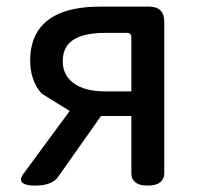

<svg xmlns="http://www.w3.org/2000/svg" viewBox="-20 -539 613 593"><path d="M161.1 4.9Q142.6 34.2 88.9 34.2Q44.9 34.2 44.9 15.6Q44.9 8.8 50.8 0L195.3 -196.3Q109.4 -249 108.4 -250Q73.2 -290 73.2 -352.5Q73.2 -423.8 114.3 -464.8Q168 -518.6 291 -518.6H440.4Q463.9 -518.6 475.6 -506.8Q487.3 -495.1 487.3 -471.7V-3.9Q487.3 11.7 477.5 21.5Q464.8 34.2 436 34.2Q407.2 34.2 395.5 21.5Q385.7 12.7 385.7 -3.9V-180.7H292ZM385.7 -256.8V-423.8Q385.7 -430.7 382.3 -434.1Q378.9 -437.5 372.1 -437.5H305.7Q225.6 -437.5 194.3 -406.2Q173.8 -385.7 173.8 -349.6Q173.8 -306.6 208 -281.7Q242.2 -256.8 305.7 -256.8Z"/></svg>

Font: TaiwanPearl
Style: Regular
Weight: 400
Version: Version 2.102